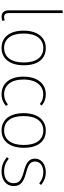

<svg xmlns="http://www.w3.org/2000/svg" viewBox="822 -1660 849 2534"><g transform="rotate(90 1247.0 -393.5)"><path d="M204 11C224 11 244 5 258 -1L247 -31C234 -26 220 -23 205 -23C172 -23 153 -43 153 -84V-798L117 -793V-83C117 -17 153 11 204 11Z M615 -573C475 -573 385 -465 385 -280C385 -98 471 11 613 11C753 11 842 -97 842 -283C842 -471 755 -573 615 -573ZM615 -540C733 -540 805 -450 805 -283C805 -112 730 -23 613 -23C495 -23 423 -114 423 -280C423 -451 498 -540 615 -540Z M1224 -573C1084 -573 992 -460 992 -278C992 -94 1085 11 1226 11C1287 11 1339 -12 1379 -48L1359 -73C1322 -42 1280 -23 1224 -23C1112 -23 1030 -108 1030 -278C1030 -451 1114 -539 1225 -539C1280 -539 1319 -524 1353 -494L1374 -518C1328 -557 1285 -573 1224 -573Z M1704 -573C1564 -573 1474 -465 1474 -280C1474 -98 1560 11 1702 11C1842 11 1931 -97 1931 -283C1931 -471 1844 -573 1704 -573ZM1704 -540C1822 -540 1894 -450 1894 -283C1894 -112 1819 -23 1702 -23C1584 -23 1512 -114 1512 -280C1512 -451 1587 -540 1704 -540Z M2251 -573C2152 -573 2074 -515 2074 -432C2074 -353 2123 -315 2241 -284C2363 -251 2398 -222 2398 -146C2398 -66 2333 -23 2247 -23C2171 -23 2125 -45 2075 -84L2054 -60C2102 -21 2158 11 2247 11C2357 11 2436 -52 2436 -147C2436 -241 2386 -279 2260 -313C2153 -341 2112 -368 2112 -431C2112 -498 2170 -540 2252 -540C2312 -540 2353 -523 2401 -486L2422 -511C2369 -553 2318 -573 2251 -573Z"/></g></svg>

Font: Glow Sans SC Normal ExtraLight
Style: Regular
Weight: 200
Designer: Ryoko NISHIZUKA (kana, bopomofo & ideographs); Paul D. Hunt (Latin, Greek & Cyrillic); Sandoll Communications, Soo-young
Version: Version 0.93